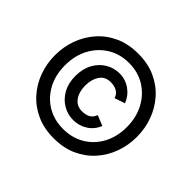

<svg xmlns="http://www.w3.org/2000/svg" viewBox="-163 -941 1174 1174"><g transform="rotate(45 424.0 -354.0)"><path d="M424 12Q339 12 273.5 -18Q208 -48 162.5 -99.5Q117 -151 93.5 -216.5Q70 -282 70 -353Q70 -425 93.5 -490.5Q117 -556 162.5 -608Q208 -660 273.5 -690Q339 -720 424 -720Q509 -720 574.5 -690Q640 -660 685.5 -608Q731 -556 754.5 -490.5Q778 -425 778 -353Q778 -282 754.5 -216.5Q731 -151 685.5 -99.5Q640 -48 574.5 -18Q509 12 424 12ZM424 -69Q502 -69 562.5 -105Q623 -141 657.5 -205Q692 -269 692 -353Q692 -436 657.5 -500.5Q623 -565 563 -602.5Q503 -640 424 -640Q346 -640 285.5 -602.5Q225 -565 191 -500.5Q157 -436 157 -353Q157 -269 191.5 -205Q226 -141 286 -105Q346 -69 424 -69ZM429 -151Q381 -151 339.5 -175.5Q298 -200 273 -245Q248 -290 248 -351Q248 -414 273 -459.5Q298 -505 339.5 -529.5Q381 -554 429 -554Q480 -554 521 -525Q562 -496 581 -448L514 -425Q504 -454 481 -466Q458 -478 429 -478Q380 -478 356 -442Q332 -406 332 -353Q332 -298 357.5 -262.5Q383 -227 429 -227Q461 -227 482.5 -239Q504 -251 514 -279L581 -252Q562 -204 520.5 -177.5Q479 -151 429 -151Z"/></g></svg>

Font: Inclusive Sans
Style: Regular
Weight: 400
Designer: Olivia King
Foundry: Olivia King
Version: Version 2.004